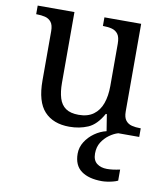

<svg xmlns="http://www.w3.org/2000/svg" viewBox="-86 -608 806 921"><g transform="rotate(10 317.5 -148.0)"><path d="M273 10Q194 10 151 -36.5Q108 -83 108 -186V-426Q108 -456 96.5 -470.5Q85 -485 66.5 -489.5Q48 -494 26 -494H23V-536H202V-191Q202 -148 211.5 -117Q221 -86 244 -70Q267 -54 307 -54Q351 -54 379 -74.5Q407 -95 420 -131.5Q433 -168 433 -216V-422Q433 -454 422 -469Q411 -484 392.5 -489Q374 -494 351 -494H348V-536H527V-109Q527 -80 538.5 -65.5Q550 -51 568.5 -46.5Q587 -42 609 -42H612V0H453L440 -81H435Q404 -25 363 -7.5Q322 10 273 10ZM472 240Q408 240 371.5 213.5Q335 187 335 130Q335 99 352 72Q369 45 396 26Q423 7 453 0H510Q489 6 467.5 21.5Q446 37 431.5 60Q417 83 417 115Q417 148 436.5 163Q456 178 486 178Q500 178 515.5 176Q531 174 549 170V224Q539 229 525 232.5Q511 236 497 238Q483 240 472 240Z"/></g></svg>

Font: Noto Serif Hebrew
Style: Regular
Weight: 400
Designer: Monotype Design Team
Foundry: Monotype Imaging Inc.
Version: Version 2.003